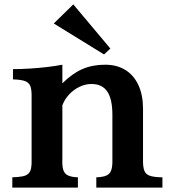

<svg xmlns="http://www.w3.org/2000/svg" viewBox="-20 -855 780 875"><path d="M314 -835 482.9 -633.8 454.1 -606.9 225.1 -748ZM36.1 -46.9Q64.5 -47.9 82.3 -51.3Q100.1 -54.7 109.4 -63.7Q118.7 -72.8 121.8 -88.9Q125 -105 124 -130.9V-409.2Q125 -443.4 118.9 -460.9Q112.8 -478.5 94.2 -485.4Q75.7 -492.2 39.1 -493.2V-540Q74.2 -540 115 -542.5Q155.8 -544.9 195.1 -549.6Q234.4 -554.2 264.2 -560.1V-475.1Q308.6 -519.5 354.5 -539.8Q400.4 -560.1 459 -560.1Q513.2 -560.1 551.8 -535.9Q590.3 -511.7 611.1 -466.6Q631.8 -421.4 631.8 -358.9V-130.9Q630.9 -96.7 637.2 -78.6Q643.6 -60.5 662.8 -54Q682.1 -47.4 720.2 -46.9V0H418.9V-46.9Q449.2 -47.9 465.3 -55.2Q481.4 -62.5 487.3 -80.6Q493.2 -98.6 492.2 -130.9V-332Q492.2 -403.3 469 -437.7Q445.8 -472.2 397 -472.2Q369.1 -472.2 342.5 -459.5Q315.9 -446.8 295.4 -425Q274.9 -403.3 264.2 -375V-130.9Q262.7 -99.1 268.3 -81.1Q273.9 -63 290 -55.4Q306.2 -47.9 335 -46.9V0H36.1Z"/></svg>

Font: BIZ UDPMincho
Style: Bold
Weight: 700
Designer: TypeBank Co., Ltd.
Foundry: Morisawa Inc.
Version: Version 1.06